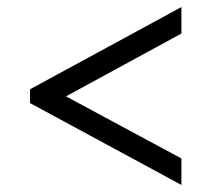

<svg xmlns="http://www.w3.org/2000/svg" viewBox="-20 -630 599 544"><path d="M494 -106 65 -338V-377L494 -610V-535L167 -357L494 -181Z"/></svg>

Font: Noto Serif Armenian SemiBold
Style: Regular
Weight: 600
Version: Version 2.007